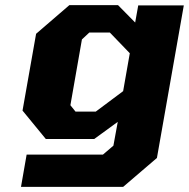

<svg xmlns="http://www.w3.org/2000/svg" viewBox="-20 -543 738 750"><path d="M62 187 84 61H382L423 26L440 -67L348 0H159L68 -111L121 -411L251 -523H441L508 -455L520 -522H698L593 74L461 187ZM275 -107H354L461 -187L487 -335L409 -416H329L300 -389L255 -132Z"/></svg>

Font: Tomorrow
Style: Bold Italic
Weight: 700
Italic angle: -10°
Designer: Tony de Marco, Monica Rizzolli
Foundry: Just in Type
Version: Version 2.002